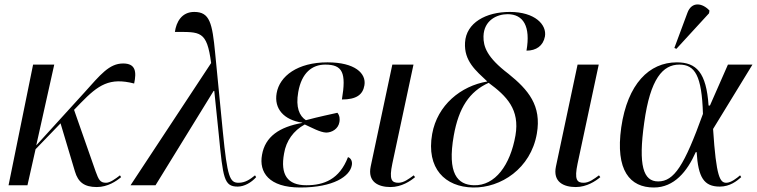

<svg xmlns="http://www.w3.org/2000/svg" viewBox="-20 -823 3363 853"><path d="M18 0H102L138 -160L249 -275L313 -61C327 -14 354 8 410 8C459 8 498 -19 518 -36L513 -44C492 -28 469 -11 451 -11C424 -11 418 -26 405 -61L309 -335L339 -366C417 -446 467 -480 576 -452C587 -504 583 -541 527 -541C465 -541 426 -491 354 -411L141 -177L221 -536H127Z M560 0H671L929 -419H932L952 -225C971 -31 975 6 1036 6C1065 6 1097 -12 1118 -36L1113 -44C1093 -28 1071 -11 1040 -11C1001 -11 990 -35 970 -238L936 -586C923 -721 912 -770 843 -770C787 -770 763 -725 757 -681C870 -681 899 -688 918 -543Z M1314 10C1462 10 1535 -40 1543 -89C1546 -103 1541 -120 1526 -125C1488 -26 1419 0 1341 0C1256 0 1225 -48 1242 -141C1251 -197 1284 -243 1334 -270C1365 -256 1402 -235 1429 -234C1454 -234 1483 -250 1488 -281C1490 -292 1490 -309 1479 -322C1453 -316 1399 -305 1339 -289C1310 -308 1293 -346 1305 -414C1320 -500 1367 -536 1425 -536C1502 -536 1519 -500 1499 -381C1563 -381 1592 -402 1599 -444C1608 -497 1557 -546 1435 -546C1302 -546 1222 -485 1209 -409C1197 -340 1241 -290 1323 -278V-277C1221 -259 1158 -216 1144 -135C1130 -58 1174 10 1314 10Z M1715 8C1764 8 1804 -19 1824 -36L1818 -44C1796 -28 1774 -11 1750 -11C1720 -11 1708 -25 1723 -96L1817 -536H1723L1627 -84C1612 -14 1662 8 1715 8Z M2082 10C2205 12 2338 -74 2365 -229C2387 -354 2327 -424 2239 -495C2143 -568 2127 -616 2128 -662C2130 -733 2188 -760 2235 -760C2305 -760 2338 -706 2319 -598C2362 -598 2393 -619 2401 -661C2410 -713 2357 -770 2245 -770C2139 -770 2051 -722 2046 -634C2041 -552 2094 -509 2145 -461C2027 -441 1923 -356 1900 -228C1873 -75 1957 8 2082 10ZM2085 0C2013 -2 1966 -51 1996 -221C2018 -344 2065 -416 2151 -455C2231 -396 2290 -337 2270 -221C2247 -90 2180 3 2085 0Z M2538 8C2587 8 2627 -19 2647 -36L2641 -44C2619 -28 2597 -11 2573 -11C2543 -11 2531 -25 2546 -96L2640 -536H2546L2450 -84C2435 -14 2485 8 2538 8Z M2985 -606 3130 -764 3132 -776C3101 -810 3053 -818 3034 -766L2976 -610ZM2885 10C2975 10 3033 -61 3071 -147H3075C3082 -35 3107 6 3178 6C3223 6 3254 -19 3273 -36L3268 -44C3255 -33 3228 -11 3207 -11C3179 -11 3162 -34 3148 -250L3323 -536H3214L3134 -354H3128C3118 -501 3074 -546 2987 -546C2864 -546 2768 -450 2740 -257C2713 -65 2779 10 2885 10ZM2904 -17C2838 -17 2815 -87 2842 -278C2869 -474 2925 -536 2998 -536C3067 -536 3098 -488 3103 -317C3020 -87 2975 -17 2904 -17Z"/></svg>

Font: Noto Serif Display
Style: Italic
Weight: 400
Italic angle: -12°
Designer: Monotype Design Team
Foundry: Monotype Imaging Inc.
Version: Version 2.009